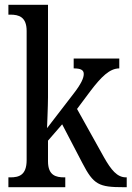

<svg xmlns="http://www.w3.org/2000/svg" viewBox="-20 -780 548 800"><path d="M15 0H252V-41H248C213 -41 180 -49 180 -108V-194L239 -262L323 -101C370 -10 392 0 496 0H508V-41H505C468 -41 443 -72 413 -125L301 -326L357 -401C402 -460 437 -495 477 -495V-536H287V-495C315 -495 329 -489 329 -472C329 -456 320 -432 283 -385L176 -246C176 -249 180 -339 180 -375V-760H15V-719H23C58 -719 91 -710 91 -651V-113C91 -50 59 -41 23 -41H15Z"/></svg>

Font: Noto Serif Ethiopic Cn
Style: Regular
Weight: 400
Width: 3
Designer: Monotype Design Team
Foundry: Monotype Imaging Inc.
Version: Version 2.102